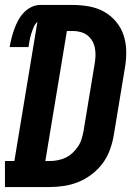

<svg xmlns="http://www.w3.org/2000/svg" viewBox="-35 -755 555 775"><path d="M-15 0V-105H23L116 -667Q106 -658 100.5 -644.5Q95 -631 91 -618Q87 -605 84.5 -591.5Q82 -578 80 -565H4Q7 -583 11.5 -601Q16 -619 22.5 -637Q29 -655 38 -672Q47 -689 60.5 -703.5Q74 -718 91.5 -726.5Q109 -735 127 -735H258Q292 -735 325 -729Q358 -723 385.5 -707.5Q413 -692 433.5 -667.5Q454 -643 464 -612.5Q474 -582 474.5 -548Q475 -514 469 -480L424 -208Q419 -179 408.5 -150Q398 -121 379.5 -96Q361 -71 335.5 -51.5Q310 -32 281.5 -20.5Q253 -9 223.5 -4.5Q194 0 165 0ZM165 -105Q181 -105 197 -108Q213 -111 228.5 -118Q244 -125 257 -137Q270 -149 279.5 -163Q289 -177 294 -193Q299 -209 302 -225L347 -497Q350 -514 350.5 -530Q351 -546 348 -561.5Q345 -577 337 -590.5Q329 -604 317 -613Q305 -622 289.5 -626Q274 -630 258 -630H235L148 -105Z"/></svg>

Font: Iosevka Slab Extrabold Oblique
Style: Regular
Weight: 800
Italic angle: -9°
Monospace: yes
Designer: Belleve Invis
Foundry: Belleve Invis
Version: Version 11.1.1; ttfautohint (v1.8.3)